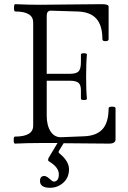

<svg xmlns="http://www.w3.org/2000/svg" viewBox="-20 -686 612 921"><path d="M51.8 2.9Q45.9 2.9 45.7 -13.9Q45.4 -30.8 51.8 -30.8Q139.2 -30.8 139.2 -83V-578.1Q139.2 -630.9 53.2 -630.9Q46.9 -630.9 47.1 -648.4Q47.4 -666 53.2 -666Q113.3 -663.1 172.9 -663.1Q221.7 -663.1 320.3 -664.6Q418.9 -666 467.8 -666Q501 -666 501 -654.8V-498Q501 -488.8 486.1 -488.5Q471.2 -488.3 471.2 -498Q471.2 -564.5 441.7 -596.9Q412.1 -629.4 351.1 -630.9L224.1 -634.8Q204.1 -634.8 204.1 -610.8V-332H314.9Q346.2 -332 357.2 -343.8Q368.2 -355.5 368.2 -389.2V-423.8Q368.2 -430.7 382.6 -430.7Q397 -430.7 397 -423.8Q393.1 -388.7 393.1 -317.9Q393.1 -248 397 -212.9Q397 -206.1 382.6 -206.1Q368.2 -206.1 368.2 -212.9V-252.9Q368.2 -278.8 356.4 -288.8Q344.7 -298.8 314.9 -298.8H204.1V-131.8Q204.1 -84.5 222.4 -55.9Q240.7 -27.3 272.9 -27.8L381.8 -32.2Q443.4 -34.2 472.2 -66.9Q501 -99.6 501 -167Q501 -174.3 517.6 -174.3Q534.2 -174.3 534.2 -167V-17.1Q534.2 2.9 502.9 2.9Q428.7 2.9 285.2 1L263.2 37.1Q261.2 39.1 261.2 43.9Q261.2 47.4 265.1 49.8Q311 86.9 311 126Q311 166 283.7 190.4Q256.3 214.8 220.2 214.8Q171.9 214.8 171.9 182.1Q171.9 158.2 192.9 158.2Q202.1 158.2 216.8 170.9Q232.4 185.1 236.8 185.1Q262.2 185.1 262.2 149.9Q262.2 117.7 219.2 90.8Q210.9 86.9 210.9 82Q210.9 77.6 212.9 71.8L255.9 0H176.8Q114.7 0 51.8 2.9Z"/></svg>

Font: Junicode SmCond Light
Style: Regular
Weight: 300
Width: 4
Designer: Peter S. Baker
Version: Version 2.206